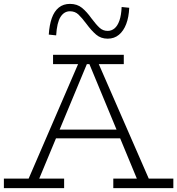

<svg xmlns="http://www.w3.org/2000/svg" viewBox="-23 -968 912 988"><path d="M111 -18 390 -664H474L756 -18H694L430 -655H431L166 -18ZM-3 0V-49H307V0ZM237 -256 260 -301H602L624 -256ZM560 0V-49H869V0ZM250 -638V-686H614V-638ZM531 -769Q496 -769 471.5 -790Q447 -811 422 -845Q398 -877 380.5 -893.5Q363 -910 337 -910Q307 -910 288.5 -881Q270 -852 266 -786L228 -790Q231 -839 243.5 -874.5Q256 -910 279.5 -929Q303 -948 337 -948Q374 -948 399 -927.5Q424 -907 448 -873Q472 -841 489.5 -825Q507 -809 531 -809Q551 -809 566.5 -822Q582 -835 591.5 -862Q601 -889 603 -932L642 -928Q640 -880 626.5 -844.5Q613 -809 589 -789Q565 -769 531 -769Z"/></svg>

Font: BioRhyme ExtraBold Light
Style: Regular
Weight: 300
Version: Version 1.600;gftools[0.9.33]